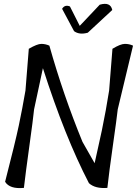

<svg xmlns="http://www.w3.org/2000/svg" viewBox="-20 -959 699 980"><path d="M554 -710Q595 -735 617.5 -735Q640 -735 659 -726L581 -401Q576 -355 556.5 -218.5Q537 -82 528 0Q466 5 434 -24Q311 -261 199 -611L154 -401Q149 -351 130 -214.5Q111 -78 102 0Q30 7 6 -31Q58 -233 76 -318.5Q94 -404 110 -497L127 -710Q170 -735 191 -735Q212 -735 232 -726Q303 -474 401 -235L463 -126Q469 -154 481 -207.5Q493 -261 500 -294Q521 -395 537 -497ZM553 -908 428 -792Q385 -780 358 -800L297 -914Q311 -937 337 -926L387 -827L489 -935Q544 -951 553 -908Z"/></svg>

Font: Tillana
Style: Regular
Weight: 400
Designer: Lipi Raval (Devanagari, Latin), Jonny Pinhorn (Latin)
Foundry: Indian Type Foundry
Version: Version 2.002;PS 1.0;hotconv 1.0.79;makeotf.lib2.5.61930; tt